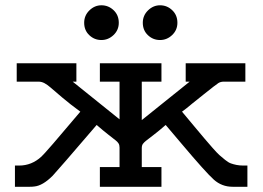

<svg xmlns="http://www.w3.org/2000/svg" viewBox="-20 -714 1004 734"><path d="M37.1 0V-81.1H53.2Q101.1 -81.1 138.2 -115.2Q154.3 -129.4 287.1 -287.1Q249 -314.9 217 -342Q185.1 -369.1 173.1 -379.6Q161.1 -390.1 150.1 -396Q139.2 -401.9 127 -401.9H43.9V-472.2H272V-401.9H257.8L437 -257.8V-401.9H361.8V-472.2H597.2V-401.9H522V-254.9L705.1 -401.9H689.9V-472.2H918V-401.9H835.9Q823.7 -401.9 814.9 -396.5Q806.2 -391.1 759.8 -354Q732.9 -333 715.8 -318.8Q689.9 -296.9 675.8 -287.1Q696.8 -262.2 722.9 -230.7Q749 -199.2 762 -184.1Q774.9 -168.9 792 -149.4Q809.1 -129.9 818.6 -121.3Q828.1 -112.8 840.6 -102.8Q853 -92.8 862.5 -89.4Q872.1 -85.9 884 -83.5Q896 -81.1 910.2 -81.1H925.8V0H869.1Q828.1 0 797.6 -27.1Q767.1 -54.2 672.9 -166Q635.7 -210 613.8 -235.8H612.8Q588.9 -214.8 566.9 -198Q544.9 -181.2 537.8 -175.5Q530.8 -169.9 526.4 -164.1Q522 -158.2 522 -147.9V-75.2H597.2V0H361.8V-75.2H437V-149.9Q437 -159.7 433.1 -165.8Q429.2 -171.9 422.6 -177Q416 -182.1 394.5 -199Q373 -215.8 350.1 -235.8H349.1Q200.2 -62 181.2 -42Q143.1 -3.9 110.8 -1Q104 0 94.2 0ZM301.8 -627Q301.8 -654.8 321.8 -674.3Q341.8 -693.8 367.7 -693.8Q394.5 -693.8 414.3 -675Q434.1 -656.2 434.1 -627Q434.1 -599.1 414.1 -580.1Q394 -561 367.7 -561Q340.8 -561 321.3 -579.6Q301.8 -598.1 301.8 -627ZM525.9 -627Q525.9 -654.8 545.9 -674.3Q565.9 -693.8 591.8 -693.8Q618.7 -693.8 638.4 -675Q658.2 -656.2 658.2 -627Q658.2 -599.1 638.2 -580.1Q618.2 -561 591.8 -561Q564.9 -561 545.4 -579.6Q525.9 -598.1 525.9 -627Z"/></svg>

Font: CMU Concrete
Style: Bold
Weight: 700
Version: Version 0.7.0